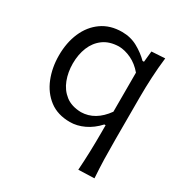

<svg xmlns="http://www.w3.org/2000/svg" viewBox="-171 -666 959 1004"><g transform="rotate(30 309.0 -164.5)"><path d="M440.9 205.1Q444.8 147 446.5 91.8Q448.2 36.6 448.2 -25.4V-67.9H440.4Q404.8 -28.8 362.3 -8.8Q319.8 11.2 277.8 11.2Q203.1 11.2 153.6 -26.6Q104 -64.5 79.1 -126.7Q54.2 -189 54.2 -262.2Q54.2 -339.8 80.8 -401.1Q107.4 -462.4 158 -498Q208.5 -533.7 279.8 -533.7Q332 -533.7 374.5 -510Q417 -486.3 447.3 -455.6H456.1L462.9 -521.5L543.5 -526.4Q536.1 -465.3 533 -403.3Q529.8 -341.3 529.8 -282.7V-28.8Q529.8 36.1 531.2 89.8Q532.7 143.6 536.6 201.7ZM301.8 -62.5Q387.2 -64 448.2 -149.4V-385.3Q417 -422.4 378.2 -440.7Q339.4 -459 303.2 -459.5Q247.1 -458 210.7 -431.4Q174.3 -404.8 156.2 -360.6Q138.2 -316.4 138.2 -261.7Q138.2 -210 155.3 -165Q172.4 -120.1 208.3 -92Q244.1 -64 301.8 -62.5Z"/></g></svg>

Font: Pinar-DS2-FD Regular
Style: Regular
Weight: 400
Designer: Amin Abedi
Version: Version 2.000